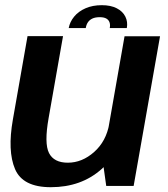

<svg xmlns="http://www.w3.org/2000/svg" viewBox="-20 -736 664 760"><path d="M400.5 0H509L613.5 -592.5H473L386.5 -100ZM229.5 -593H89L31 -263Q9 -138.5 39.5 -66.8Q70 5 181 5Q301.5 5 381.8 -66.5Q462 -138 475.5 -214L412.5 -246Q400.5 -177 352.8 -134.5Q305 -92 248.5 -92Q193.5 -92 174 -130.2Q154.5 -168.5 172.5 -269ZM383 -715.5Q346.5 -715.5 318.5 -703.2Q290.5 -691 273.5 -670.2Q256.5 -649.5 252 -625H319.5Q321.5 -638 327.8 -647.5Q334 -657 345.5 -662.5Q357 -668 375 -668Q391 -668 400.5 -662.8Q410 -657.5 413.5 -647.8Q417 -638 414.5 -625H482Q486.5 -649.5 476.2 -670.2Q466 -691 442.2 -703.2Q418.5 -715.5 383 -715.5Z"/></svg>

Font: Anybody UltraCondensed Thin SemiBold
Style: Italic
Weight: 600
Italic angle: -10°
Version: Version 1.111